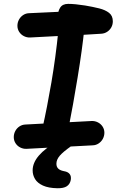

<svg xmlns="http://www.w3.org/2000/svg" viewBox="-20 -764 660 1001"><path d="M201.2 -95.3Q225.5 -202.8 247.9 -333.8Q270.2 -464.8 284.2 -602.9L294.4 -576.8L136.4 -568.5Q119.2 -568 104.1 -575.9Q89 -583.8 79.9 -598Q70.8 -612.3 70.8 -629.5Q70.8 -646.7 78.9 -661.6Q87 -676.6 101 -685.7Q115 -694.8 131.8 -695.2L343.7 -705.1L281.3 -677.5Q281.3 -704.3 293.6 -724Q305.9 -743.8 335.4 -743.8Q370.5 -743.8 423.9 -735.3Q463.2 -728.7 497.1 -720.3Q528.8 -712.4 548.5 -697.1Q568.2 -681.8 568.2 -652.8Q568.2 -635.5 560.2 -621.2Q552.1 -606.8 538.3 -597.9Q524.6 -589 507.3 -588.1L403 -581.8L419.3 -610.8Q408.9 -508.3 384.8 -361.1Q360.8 -213.8 336.2 -90.5Q328.2 -53.5 311.4 -35Q294.6 -16.5 265.8 -16.5Q245.9 -16.5 228.8 -26.7Q211.8 -36.8 203.8 -54.9Q195.9 -72.9 201.2 -95.3ZM51.8 -49Q51.8 -66.2 59.8 -81.1Q67.9 -96.1 81.9 -105.2Q95.9 -114.2 112.7 -114.8L458.4 -133.2Q475.6 -133.7 490.8 -125.8Q506 -117.9 515.1 -103.7Q524.2 -89.4 524.2 -72.2Q524.2 -55 516.1 -40Q508 -25.1 494 -16Q480.1 -6.8 463.2 -6.3L117.3 12Q100.2 12.5 85 4.6Q69.9 -3.2 60.8 -17.5Q51.8 -31.8 51.8 -49ZM150.2 124.1Q150.2 85 182.5 47.2Q214.8 9.4 280.5 -28.1L350.1 -1.3Q309.1 27.5 291.6 47.8Q274.1 68.2 274.1 89.8Q274.1 105.2 283.1 114.5Q292.2 123.8 310.7 127.8L315.6 128.8Q334.2 132 343.2 143.4Q352.2 154.8 348.9 174.4Q344.7 196.2 328.4 207Q312.1 217.9 279.3 217.4Q232.8 216.6 204 203.5Q175.3 190.3 162.8 169.6Q150.2 148.9 150.2 124.1Z"/></svg>

Font: Monaspace Radon Var
Style: Regular
Weight: 400
Designer: Riley Cran and the Lettermatic Team
Version: Version 1.000 (Monaspace Radon Var)